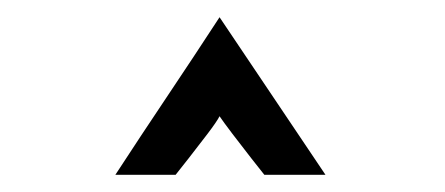

<svg xmlns="http://www.w3.org/2000/svg" viewBox="-20 -690 517 223"><path d="M287 -487Q283 -492 272 -506Q261 -520 250 -534.5Q239 -549 235 -555Q232 -549 221 -534.5Q210 -520 199 -506Q188 -492 184 -487H114Q144 -533 174.5 -578.5Q205 -624 235 -670Q266 -624 296.5 -578.5Q327 -533 358 -487Z"/></svg>

Font: Reem Kufi Fun Medium
Style: Regular
Weight: 500
Designer: Khaled Hosny
Version: Version 1.005